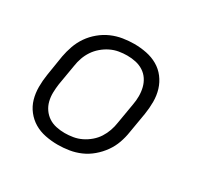

<svg xmlns="http://www.w3.org/2000/svg" viewBox="-121 -669 842 819"><g transform="rotate(30 300.0 -260.0)"><path d="M252 8Q252 8 252 8Q252 8 252 8Q221 8 191 2Q161 -4 136.5 -18.5Q112 -33 94 -56Q76 -79 68 -107Q60 -135 60 -166Q60 -197 65 -228L81 -328Q86 -355 95.5 -382Q105 -409 121.5 -433Q138 -457 161.5 -476.5Q185 -496 211.5 -507.5Q238 -519 266 -523.5Q294 -528 321 -528Q321 -528 321 -528Q321 -528 321 -528Q352 -528 382 -522Q412 -516 437 -501.5Q462 -487 479.5 -464Q497 -441 505.5 -413Q514 -385 514 -354Q514 -323 509 -292L492 -192Q488 -165 478.5 -138Q469 -111 452 -87Q435 -63 412 -43.5Q389 -24 362.5 -12.5Q336 -1 308 3.5Q280 8 252 8ZM253 -50Q273 -50 294 -53.5Q315 -57 334.5 -66.5Q354 -76 371 -90.5Q388 -105 399.5 -123Q411 -141 418 -161Q425 -181 428 -202L445 -302Q449 -323 449 -344.5Q449 -366 444 -386Q439 -406 428 -422.5Q417 -439 400 -450Q383 -461 362.5 -465.5Q342 -470 320 -470Q300 -470 279.5 -466.5Q259 -463 239.5 -453.5Q220 -444 203 -429.5Q186 -415 174 -397Q162 -379 155 -359Q148 -339 145 -318L128 -218Q125 -197 124.5 -175.5Q124 -154 129 -134Q134 -114 145.5 -97.5Q157 -81 173.5 -70Q190 -59 211 -54.5Q232 -50 253 -50Z"/></g></svg>

Font: Iosevka SS04 Light Extended
Style: Italic
Weight: 300
Width: 7
Italic angle: -9°
Monospace: yes
Designer: Belleve Invis
Foundry: Belleve Invis
Version: Version 19.0.0; ttfautohint (v1.8.4)